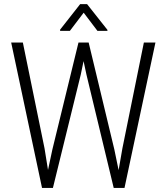

<svg xmlns="http://www.w3.org/2000/svg" viewBox="-20 -919 811 939"><path d="M197.8 -193.4 214.8 -87.9 236.3 -188.5 363.8 -710.9H413.6L539.1 -188.5L560.1 -86.9L578.6 -193.4L683.6 -710.9H740.2L588.9 0H536.1L402.8 -554.2L388.7 -620.1L375 -554.2L238.8 0H185.5L34.7 -710.9H91.8ZM505.4 -772.9V-768.1H456.5L389.2 -856.9L321.8 -768.1H273.9V-773.9L372.1 -898.9H405.8Z"/></svg>

Font: MAUL Condensed Light
Style: Light
Weight: 300
Designer: MAUL
Version: Version 2.137; 2017; ttfautohint (v1.8.3)